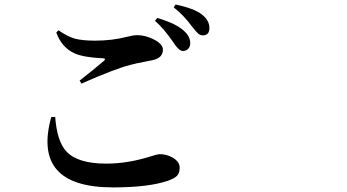

<svg xmlns="http://www.w3.org/2000/svg" viewBox="-20 -815 1540 851"><path d="M480.5 15.6Q121.1 15.6 207 -295.9L224.6 -296.9Q232.4 -188.5 274.4 -143.6Q324.2 -89.8 451.2 -89.8Q547.9 -89.8 651.4 -123Q679.7 -131.8 687.5 -131.8Q716.8 -131.8 744.1 -117.2Q776.4 -98.6 776.4 -72.3Q776.4 -49.8 766.1 -37.6Q755.9 -25.4 726.6 -14.6Q640.6 15.6 480.5 15.6ZM340.8 -444.3 333 -458Q393.6 -504.9 441.4 -545.9Q451.2 -555.7 436.5 -556.6Q351.6 -560.5 311.5 -578.1Q253.9 -603.5 229.5 -670.9L239.3 -680.7Q278.3 -653.3 312.5 -643.6Q345.7 -634.8 401.4 -634.8Q475.6 -634.8 541 -651.4Q571.3 -659.2 587.9 -659.2Q624 -659.2 661.1 -640.6Q702.1 -620.1 702.1 -594.7Q702.1 -557.6 654.3 -547.9Q646.5 -545.9 629.9 -543Q582 -534.2 557.6 -527.3Q488.3 -509.8 340.8 -444.3ZM790 -588.9Q772.5 -589.8 749 -626Q748 -627.9 745.1 -631.8Q707 -687.5 667 -722.7L676.8 -735.4Q761.7 -710.9 796.9 -676.8Q823.2 -653.3 823.2 -623Q823.2 -608.4 814 -598.6Q804.7 -588.9 790 -588.9ZM878.9 -658.2Q867.2 -658.2 857.4 -667Q850.6 -672.9 836.9 -690.4Q834 -694.3 831.1 -697.3Q795.9 -746.1 750 -782.2L757.8 -794.9Q839.8 -778.3 876 -750Q908.2 -723.6 908.2 -691.4Q908.2 -658.2 878.9 -658.2Z"/></svg>

Font: Bpmf GenRyu Min B
Style: B
Weight: 700
Foundry: But Ko
Version: Version 1.320